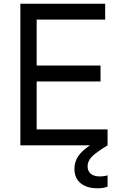

<svg xmlns="http://www.w3.org/2000/svg" viewBox="-20 -785 669 1037"><path d="M90 -765H548V-679H178V-431H523V-345H178V-86H561V0Q500 37 476.5 61Q453 85 453 113Q453 139 470.5 153.5Q488 168 519 168Q542 168 561 162V223Q540 232 506 232Q449 232 415.5 204.5Q382 177 382 127Q382 90 401.5 60Q421 30 466 0H90Z"/></svg>

Font: Application
Style: Regular
Weight: 400
Designer: Wei Huang
Foundry: Wei Huang
Version: Version 0.012